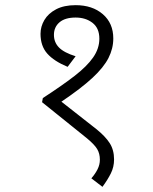

<svg xmlns="http://www.w3.org/2000/svg" viewBox="-20 -652 591 744"><path d="M273 -632Q338 -632 378.5 -597Q419 -562 419 -503Q419 -464 400.5 -427.5Q382 -391 338.5 -350.5Q295 -310 218 -258L353 -152Q388 -124 405 -97.5Q422 -71 422 -34Q422 -5 409.5 20Q397 45 377 72L334 39Q349 22 358 4Q367 -14 367 -33Q367 -57 356.5 -74.5Q346 -92 317 -116L143 -256L146 -272Q220 -320 268.5 -357.5Q317 -395 341 -429.5Q365 -464 365 -502Q365 -543 338.5 -563.5Q312 -584 273 -584Q232 -584 210.5 -565.5Q189 -547 189 -517Q189 -488 208.5 -468Q228 -448 273 -434L242 -393Q189 -415 163 -444.5Q137 -474 137 -521Q137 -549 152 -574.5Q167 -600 197.5 -616Q228 -632 273 -632Z"/></svg>

Font: Noto Sans Light
Style: Italic
Weight: 300
Italic angle: -12°
Designer: Monotype Design Team
Foundry: Monotype Imaging Inc.
Version: Version 2.013; ttfautohint (v1.8.4.7-5d5b)